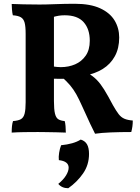

<svg xmlns="http://www.w3.org/2000/svg" viewBox="-20 -700 742 1018"><path d="M484 9Q470 -19 458.5 -43Q447 -67 437 -90Q427 -113 415 -138Q399 -174 384.5 -200Q370 -226 351.5 -248Q333 -270 306 -293L346 -283Q319 -282 298 -282Q277 -282 253 -283L258 -348Q273 -346 283 -345Q293 -344 302 -344Q344 -344 378.5 -359Q413 -374 434.5 -405Q456 -436 456 -484Q456 -546 423.5 -582.5Q391 -619 323 -619Q305 -619 290.5 -616.5Q276 -614 259 -609L266 -636V-164Q266 -120 271.5 -97.5Q277 -75 289.5 -67.5Q302 -60 323 -58Q326 -49 327.5 -31.5Q329 -14 329 3Q309 2 281.5 1.5Q254 1 226.5 0.5Q199 0 181 0Q147 0 109.5 0.5Q72 1 42 3Q42 -16 43.5 -31Q45 -46 49 -58Q76 -60 90.5 -68Q105 -76 110.5 -97.5Q116 -119 116 -158V-520Q116 -560 110.5 -580Q105 -600 90.5 -608.5Q76 -617 48 -619Q45 -631 43.5 -649.5Q42 -668 42 -679Q65 -678 105.5 -677Q146 -676 190 -676Q224 -676 274 -678Q324 -680 377 -680Q459 -680 511 -656Q563 -632 587.5 -591.5Q612 -551 612 -501Q612 -444 589 -402Q566 -360 525 -334.5Q484 -309 431 -300L446 -313Q475 -295 494 -275.5Q513 -256 532 -225.5Q551 -195 579 -142Q596 -112 609 -95Q622 -78 639.5 -70.5Q657 -63 684 -61Q684 -44 682 -29.5Q680 -15 676 0Q618 0 568 2Q518 4 484 9ZM408 40Q431 47 441.5 65.5Q452 84 452 116Q452 174 420.5 219.5Q389 265 342 298Q308 298 289 275Q317 252 330.5 229.5Q344 207 344 189Q344 155 292 149Q290 132 293.5 110Q297 88 304 70Q336 67 362.5 59.5Q389 52 408 40Z"/></svg>

Font: Vollkorn
Style: Bold
Weight: 700
Designer: Friedrich Althausen
Foundry: Friedrich Althausen
Version: Version 5.000